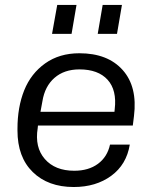

<svg xmlns="http://www.w3.org/2000/svg" viewBox="-20 -749 613 778"><path d="M190.9 -611.8 211.9 -729H290L270 -611.8ZM376 -611.8 396 -729H474.1L454.1 -611.8ZM278.8 8.8Q174.8 8.8 112.8 -51.8Q50.8 -112.3 50.8 -220.2V-227.1Q50.8 -314.9 78.1 -383.1Q105.5 -451.2 163.1 -492.2Q220.7 -533.2 301.8 -533.2Q416.5 -533.2 477.1 -465.3Q537.6 -397.5 522.9 -278.8L518.1 -240.2H133.8Q133.8 -238.8 133.3 -235.4Q132.8 -231.9 132.8 -230Q120.1 -152.3 161.6 -104.7Q203.1 -57.1 280.8 -57.1Q338.9 -57.1 377 -85.2Q415 -113.3 425.8 -163.1H505.9Q492.7 -82 430.7 -36.6Q368.7 8.8 278.8 8.8ZM151.9 -338.9 144 -295.9H443.8L444.8 -306.2Q454.1 -383.8 416 -425.8Q377.9 -467.8 301.8 -467.8Q240.2 -467.8 200.9 -433.6Q161.6 -399.4 151.9 -338.9Z"/></svg>

Font: Hubot Sans
Style: Italic
Weight: 400
Italic angle: -10°
Designer: Deni Anggara
Foundry: GitHub
Version: Version 1.001;gftools[0.9.31]